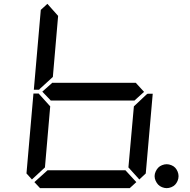

<svg xmlns="http://www.w3.org/2000/svg" viewBox="-20 -975 984 995"><path d="M900.4 -85.9Q905.3 -74.2 905.3 -62Q905.3 -49.8 900.4 -38.1Q895.5 -26.4 887.7 -18.1Q879.9 -9.8 867.7 -4.9Q855.5 0 843.8 0Q832 0 819.8 -4.9Q807.6 -9.8 799.8 -18.1Q792 -26.4 786.6 -38.1Q781.2 -49.8 781.2 -62Q781.2 -74.2 786.6 -85.9Q792 -97.7 799.8 -106Q807.6 -114.3 819.8 -119.1Q832 -124 843.8 -124Q855.5 -124 867.7 -119.1Q879.9 -114.3 887.7 -106Q895.5 -97.7 900.4 -85.9ZM145.5 -44.9 117.2 -76.2 153.3 -490.2H180.7L184.6 -485.4L240.2 -423.8L212.9 -107.4ZM186.5 -514.6 182.6 -509.8H155.3L191.4 -923.8L225.6 -955.1L281.2 -892.6L253.9 -576.2ZM726.6 -499 675.8 -453.1V-454.1H244.1V-453.1L199.2 -500L252 -546.9V-545.9H683.6ZM739.3 -485.4 745.1 -489.3H771.5L735.4 -76.2L702.1 -44.9L645.5 -107.4L673.8 -423.8ZM686.5 -31.2 652.3 0H187.5L158.2 -31.2L226.6 -92.8H629.9Z"/></svg>

Font: my7seg
Style: Book
Weight: 400
Italic angle: -5°
Designer: Keshikan(Twitter:@keshinomi_88pro)
Version: Version 0.46